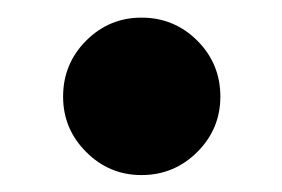

<svg xmlns="http://www.w3.org/2000/svg" viewBox="-20 -326 323 220"><path d="M142.1 -125.4Q105.1 -125.4 78.7 -151.9Q52.3 -178.3 52.3 -215.3Q52.3 -252.9 78.7 -279.4Q105.1 -305.8 142.1 -305.8Q179.6 -305.8 206.1 -279.4Q232.5 -252.9 232.5 -215.3Q232.5 -178.3 206.1 -151.9Q179.6 -125.4 142.1 -125.4Z"/></svg>

Font: League Spartan Extralight
Style: Regular
Weight: 200
Foundry: The League of Moveable Type
Version: Version 2.300; ttfautohint (v1.8.3)